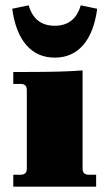

<svg xmlns="http://www.w3.org/2000/svg" viewBox="-20 -703 404 723"><path d="M26 -670 88 -683Q110 -606 186 -606Q262 -606 284 -683L346 -670Q334 -580 293 -533Q252 -486 186 -486Q120 -486 79 -533.5Q38 -581 26 -670ZM30 0V-45H58Q81 -45 81 -68V-364Q81 -387 58 -387H30V-432H82Q225 -432 291 -438V-68Q291 -45 314 -45H342V0Z"/></svg>

Font: Arapey Black
Style: Regular
Weight: 900
Designer: Eduardo Rodriguez Tunni
Foundry: Eduardo Rodriguez Tunni
Version: Version 4.000